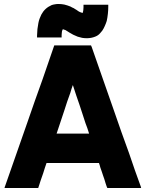

<svg xmlns="http://www.w3.org/2000/svg" viewBox="-20 -939 735 969"><path d="M329.1 -775.4Q326.2 -777.3 323.2 -779.3Q321.3 -781.2 318.4 -782.2Q314.5 -785.2 310.5 -787.1Q305.7 -789.1 301.8 -790Q300.8 -790 299.8 -791Q298.8 -791 297.9 -791Q296.9 -791 296.9 -791Q296.9 -791 295.9 -790Q295.9 -790 295.9 -790Q295.9 -790 295.9 -790Q295.9 -790 295.9 -790Q295.9 -790 295.9 -789.1Q293.9 -786.1 293 -782.2Q292 -778.3 292 -774.4Q292 -768.6 291 -761.7Q291 -755.9 291 -750Q289.1 -750 286.1 -750Q284.2 -750 281.2 -750Q268.6 -750 256.8 -750Q244.1 -750 231.4 -750Q222.7 -750 214.8 -750Q206.1 -750 198.2 -750Q190.4 -750 182.6 -750Q174.8 -750 167 -750Q167 -752.9 167 -754.9Q167 -757.8 167 -759.8Q168 -776.4 168.9 -792Q170.9 -807.6 173.8 -823.2Q175.8 -834 179.7 -844.7Q183.6 -855.5 188.5 -865.2Q197.3 -881.8 210 -893.6Q222.7 -905.3 240.2 -913.1Q248 -916 255.9 -917Q264.6 -918.9 273.4 -918.9Q274.4 -918.9 275.4 -918.9Q290 -918.9 304.7 -916Q320.3 -912.1 335 -906.2Q339.8 -903.3 343.8 -901.4Q347.7 -899.4 352.5 -897.5Q355.5 -895.5 358.4 -893.6Q361.3 -891.6 365.2 -889.6Q365.2 -889.6 365.2 -889.6Q365.2 -889.6 365.2 -889.6Q371.1 -884.8 377.9 -880.9Q384.8 -877 392.6 -875Q393.6 -875 394.5 -874Q395.5 -874 396.5 -874Q396.5 -874 396.5 -874Q396.5 -874 396.5 -874Q396.5 -874 397.5 -874Q397.5 -874 397.5 -875Q397.5 -875 397.5 -875Q396.5 -875 396.5 -875Q396.5 -875 397.5 -875Q397.5 -875 397.5 -875Q398.4 -877.9 399.4 -881.8Q400.4 -884.8 400.4 -887.7Q401.4 -894.5 401.4 -901.4Q401.4 -908.2 401.4 -915Q404.3 -915 406.2 -915Q409.2 -915 411.1 -915Q423.8 -915 436.5 -915Q449.2 -915 461.9 -915Q470.7 -915 478.5 -915Q487.3 -915 495.1 -915Q502.9 -915 510.7 -915Q518.6 -915 526.4 -915Q526.4 -912.1 526.4 -910.2Q526.4 -907.2 526.4 -905.3Q526.4 -886.7 524.4 -869.1Q522.5 -850.6 518.6 -833Q514.6 -820.3 508.8 -807.6Q503.9 -795.9 496.1 -784.2Q494.1 -782.2 485.4 -771.5Q475.6 -759.8 460 -753.9Q450.2 -750 439.5 -748Q428.7 -746.1 418 -746.1Q406.2 -746.1 394.5 -748Q382.8 -751 372.1 -753.9Q360.4 -758.8 349.6 -763.7Q338.9 -769.5 329.1 -775.4Q329.1 -775.4 329.1 -775.4Q329.1 -775.4 329.1 -775.4ZM214.8 -116.2Q210.9 -103.5 206.1 -90.8Q202.1 -78.1 198.2 -65.4Q194.3 -55.7 191.4 -45.9Q188.5 -36.1 184.6 -26.4Q181.6 -17.6 178.7 -7.8Q175.8 1 172.9 9.8Q170.9 9.8 168.9 9.8Q167 9.8 165 9.8Q148.4 9.8 131.8 9.8Q114.3 9.8 97.7 9.8Q85.9 9.8 74.2 9.8Q62.5 9.8 50.8 9.8Q39.1 9.8 27.3 9.8Q15.6 9.8 3.9 9.8Q3.9 9.8 2.9 7.8Q3.9 3.9 6.8 -2.9Q35.2 -83 62.5 -162.1Q90.8 -242.2 118.2 -321.3Q137.7 -376 156.2 -430.7Q175.8 -485.4 195.3 -540Q210 -582 224.6 -625Q239.3 -668 253.9 -710Q255.9 -710 257.8 -710Q259.8 -710 261.7 -710Q281.2 -710 300.8 -710Q319.3 -710 338.9 -710Q352.5 -710 366.2 -710Q378.9 -710 392.6 -710Q404.3 -710 416 -710Q427.7 -710 439.5 -710Q440.4 -708 440.4 -707Q441.4 -705.1 442.4 -703.1Q469.7 -624 498 -543.9Q525.4 -464.8 553.7 -384.8Q573.2 -330.1 591.8 -275.4Q611.3 -221.7 630.9 -167Q645.5 -123 661.1 -79.1Q676.8 -35.2 692.4 7.8Q691.4 8.8 690.4 9.8Q686.5 9.8 678.7 9.8Q661.1 9.8 644.5 9.8Q627 9.8 610.4 9.8Q598.6 9.8 586.9 9.8Q575.2 9.8 563.5 9.8Q552.7 9.8 542 9.8Q532.2 9.8 521.5 9.8Q520.5 7.8 520.5 6.8Q519.5 4.9 518.6 2.9Q517.6 -1 515.6 -5.9Q514.6 -10.7 512.7 -14.6Q509.8 -24.4 506.8 -34.2Q502.9 -43.9 500 -53.7Q497.1 -63.5 493.2 -74.2Q490.2 -84 486.3 -93.8Q485.4 -98.6 483.4 -104.5Q481.4 -110.4 479.5 -116.2Q449.2 -116.2 418.9 -116.2Q389.6 -116.2 359.4 -116.2Q337.9 -116.2 316.4 -116.2Q293.9 -116.2 272.5 -116.2Q265.6 -116.2 257.8 -116.2Q251 -116.2 243.2 -116.2Q236.3 -116.2 229.5 -116.2Q221.7 -116.2 214.8 -116.2ZM429.7 -264.6Q424.8 -278.3 420.9 -292Q416 -304.7 411.1 -318.4Q404.3 -340.8 396.5 -363.3Q388.7 -385.7 381.8 -408.2Q373 -433.6 364.3 -459Q356.4 -484.4 347.7 -509.8Q344.7 -500 340.8 -490.2Q337.9 -480.5 335 -470.7Q327.1 -449.2 319.3 -426.8Q312.5 -404.3 304.7 -381.8Q294.9 -352.5 285.2 -323.2Q275.4 -293.9 265.6 -264.6Q273.4 -264.6 281.2 -264.6Q288.1 -264.6 295.9 -264.6Q311.5 -264.6 326.2 -264.6Q340.8 -264.6 356.4 -264.6Q371.1 -264.6 385.7 -264.6Q401.4 -264.6 416 -264.6Q418.9 -264.6 422.9 -264.6Q426.8 -264.6 429.7 -264.6Z"/></svg>

Font: LeFont
Style: Bold
Weight: 800
Designer: Leryon MEDIA
Version: Version 1.0